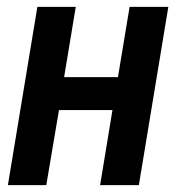

<svg xmlns="http://www.w3.org/2000/svg" viewBox="-20 -540 540 560"><path d="M3 0 89 -520H201L167 -315H324L358 -520H471L385 0H272L308 -219H152L115 0Z"/></svg>

Font: Iosevka SS04 Oblique
Style: Bold
Weight: 700
Italic angle: -9°
Monospace: yes
Designer: Belleve Invis
Foundry: Belleve Invis
Version: Version 19.0.0; ttfautohint (v1.8.4)